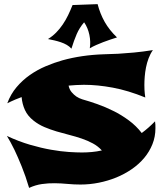

<svg xmlns="http://www.w3.org/2000/svg" viewBox="-20 -851 795 924"><path d="M726.1 -267.1Q727.5 -258.8 727.8 -250.5Q728 -242.2 728 -233.9Q728 -192.9 713.6 -157Q699.2 -121.1 674.1 -91.1Q648.9 -61 614.3 -37.1Q579.6 -13.2 539.6 3.2Q499.5 19.5 455.6 28.3Q411.6 37.1 367.2 37.1Q336.9 37.1 305.9 34.2Q274.9 31.2 243.9 30.8Q212.9 30.3 181.9 34.7Q150.9 39.1 120.1 53.2Q103 -4.4 84.2 -50.5Q65.4 -96.7 49.8 -129.4Q31.2 -167.5 13.2 -196.8Q69.8 -170.4 124 -154.5Q178.2 -138.7 225.8 -130.4Q273.4 -122.1 311.5 -119.6Q349.6 -117.2 374 -117.2Q397.5 -117.2 421.6 -119.4Q445.8 -121.6 470.2 -127Q451.7 -147.5 426.8 -160.9Q401.9 -174.3 373.3 -184.1Q344.7 -193.8 313.7 -201.7Q282.7 -209.5 252.4 -218.5Q222.2 -227.5 193.8 -239.5Q165.5 -251.5 142.1 -270Q113.3 -292.5 100.1 -321.3Q86.9 -350.1 84 -383.8Q67.4 -377.9 54.7 -372.3Q42 -366.7 33.2 -362.8Q22.9 -357.9 15.1 -354Q31.2 -397.9 59.8 -431.6Q88.4 -465.3 124 -490.2Q159.7 -515.1 200 -532.2Q240.2 -549.3 279.8 -560.5Q372.6 -586.4 480 -589.8Q511.7 -590.3 549.3 -592.3Q581.5 -594.2 624.3 -598.1Q667 -602.1 715.8 -609.9Q703.1 -591.8 695.1 -570.3Q687 -548.8 682.6 -526.4Q678.2 -503.9 676.5 -482.2Q674.8 -460.4 674.8 -441.9Q674.8 -430.2 675.3 -419.4Q675.8 -408.7 676.8 -400.4Q677.7 -390.6 679.2 -381.8Q596.7 -415.5 522.9 -429.2Q449.2 -442.9 383.8 -442.9Q364.3 -442.9 346.2 -441.7Q328.1 -440.4 310.1 -439Q314 -419.9 325 -407.2Q335.9 -394.5 347.2 -386.7Q360.4 -377.9 376 -373Q409.2 -363.8 448 -350.1Q486.8 -336.4 525.6 -317.1Q564.5 -297.9 599.9 -271.7Q635.3 -245.6 662.1 -210.9Q678.7 -223.1 694.8 -237.3Q710.9 -251.5 726.1 -267.1ZM543 -670.9Q527.8 -666 510.7 -660.4Q493.7 -654.8 476.6 -648.2Q459.5 -641.6 442.9 -634.3Q426.3 -627 412.1 -618.7Q414.6 -633.8 414.1 -650.1Q413.6 -666.5 410.2 -683.1Q406.7 -699.7 400.4 -715.1Q394 -730.5 384.8 -743.7Q362.3 -717.3 349.1 -686.8Q335.9 -656.2 323.7 -616.7Q314.5 -627.4 301.3 -635Q288.1 -642.6 272.9 -647.7Q257.8 -652.8 241.9 -656.5Q226.1 -660.2 210.9 -663.1Q232.4 -676.3 250 -694.1Q267.6 -711.9 282 -733.2Q296.4 -754.4 307.9 -778.1Q319.3 -801.8 329.1 -826.7L449.7 -831.1Q461.9 -784.2 484.1 -745.1Q506.3 -706.1 543 -670.9Z"/></svg>

Font: Shojumaru
Style: Regular
Weight: 400
Version: Version 1.001